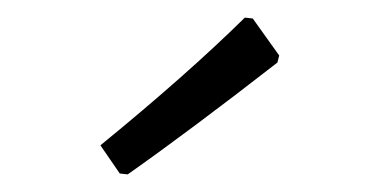

<svg xmlns="http://www.w3.org/2000/svg" viewBox="-20 -717 429 218"><path d="M258 -697 267 -696 297 -654 295 -646Q196 -569 125 -519L116 -520L94 -552Q192 -632 258 -697Z"/></svg>

Font: Alegreya Sans SC
Style: Regular
Weight: 400
Designer: Juan Pablo del Peral
Foundry: Huerta Tipografica
Version: Version 2.007